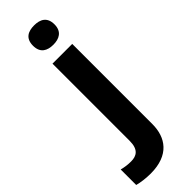

<svg xmlns="http://www.w3.org/2000/svg" viewBox="-392 -865 1025 1025"><g transform="rotate(-45 120.5 -353.0)"><path d="M72 -780C72 -725 108 -707 153 -707C197 -707 234 -725 234 -780C234 -836 197 -853 153 -853C108 -853 72 -836 72 -780ZM34 147C174 147 227 66 227 -34V-639H78V-56C78 10 46 27 6 27C-21 27 -40 24 -64 18V135C-40 142 0 147 34 147Z"/></g></svg>

Font: Noto Sans Telugu UI
Style: Bold
Weight: 700
Designer: Jelle Bosma - Monotype Design Team
Foundry: Monotype Imaging Inc.
Version: Version 2.005